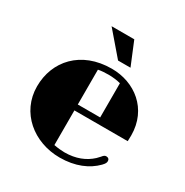

<svg xmlns="http://www.w3.org/2000/svg" viewBox="-168 -859 970 1005"><g transform="rotate(30 317.5 -356.5)"><path d="M39.6 -254.9C39.6 -97.2 171.4 9.3 328.1 9.3C421.4 9.3 492.7 -22 539.6 -69.8C553.7 -84.5 556.6 -91.3 556.6 -101.1C556.6 -111.8 549.3 -118.7 537.6 -118.7C528.3 -118.7 522.9 -114.7 513.7 -103C509.3 -97.7 502.9 -91.3 496.6 -85C457.5 -48.8 404.8 -26.9 336.4 -26.9C320.3 -26.9 293.9 -29.3 272 -33.7V-243.2H594.2C594.7 -255.4 595.2 -267.1 595.2 -278.3C594.7 -438.5 471.2 -530.3 333.5 -530.3C147 -530.3 39.6 -406.7 39.6 -254.9ZM272 -278.8V-489.3C289.1 -493.2 314.9 -494.6 335 -494.6C356.9 -494.6 387.2 -491.2 407.2 -485.4V-278.8ZM339.4 -583.5H414.6L357.4 -722.2H220.2Z"/></g></svg>

Font: Limelight
Style: Regular
Weight: 400
Designer: Nicole Fally
Foundry: Nicole Fally
Version: Version 1.002